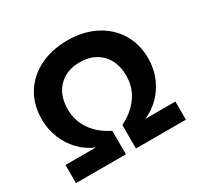

<svg xmlns="http://www.w3.org/2000/svg" viewBox="-157 -924 1142 1109"><g transform="rotate(-30 414.5 -369.5)"><path d="M48 0V-121H250Q193 -145 150.5 -189.5Q108 -234 84.5 -293Q61 -352 61 -417Q61 -514 106 -586.5Q151 -659 231.5 -699Q312 -739 416 -739Q520 -739 600 -698.5Q680 -658 725 -585Q770 -512 770 -416Q770 -350 746.5 -292Q723 -234 680 -189.5Q637 -145 580 -121H781V0H448V-157Q522 -193 566 -253Q610 -313 610 -393Q610 -486 556.5 -540Q503 -594 415 -594Q327 -594 273.5 -540Q220 -486 220 -392Q220 -317 261.5 -256Q303 -195 381 -157V0Z"/></g></svg>

Font: BDO Grotesk
Style: Bold
Weight: 700
Designer: Deni Anggara
Foundry: Lokal Container
Version: Version 2.000